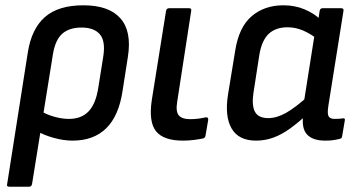

<svg xmlns="http://www.w3.org/2000/svg" viewBox="-20 -520 1343 725"><path d="M15 185Q4 185 7 175L85 -322Q99 -411 149.5 -455.5Q200 -500 295 -500Q391 -500 434.5 -451Q478 -402 463 -306L443 -178Q429 -83 381.5 -36Q334 11 254 11Q220 11 182.5 0.5Q145 -10 120 -25L130 -103Q154 -88 184 -79.5Q214 -71 240 -71Q288 -71 315 -100Q342 -129 351 -188L370 -307Q379 -365 357 -390.5Q335 -416 288 -416Q242 -416 215.5 -393Q189 -370 180 -316L101 175Q99 185 90 185Z M671 11Q598 11 569.5 -24Q541 -59 553 -141L607 -479Q609 -489 619 -489H694Q704 -489 702 -479L649 -135Q643 -99 655 -84.5Q667 -70 699 -70Q714 -70 729 -72Q744 -74 757 -77Q768 -78 766 -66L756 -8Q755 1 746 3Q732 6 711.5 8.5Q691 11 671 11Z M947 11Q881 11 854.5 -35Q828 -81 841 -163L868 -328Q882 -418 930.5 -459Q979 -500 1050 -500Q1094 -500 1130.5 -484.5Q1167 -469 1190 -446L1180 -371Q1154 -392 1125 -404.5Q1096 -417 1066 -417Q1021 -417 994.5 -392Q968 -367 959 -311L937 -169Q930 -121 943 -97.5Q956 -74 993 -74Q1025 -74 1060.5 -94Q1096 -114 1148 -161L1141 -89Q1106 -57 1075 -34.5Q1044 -12 1012.5 -0.5Q981 11 947 11ZM1208 11Q1161 11 1139.5 -12Q1118 -35 1125 -86L1128 -107L1127 -131L1170 -403L1180 -433L1187 -479Q1189 -489 1198 -489H1268Q1279 -489 1277 -479L1220 -121Q1215 -90 1221 -80.5Q1227 -71 1243 -71Q1252 -71 1260 -71.5Q1268 -72 1275 -73Q1284 -75 1282 -65L1272 -6Q1271 4 1260 5Q1248 8 1236 9.5Q1224 11 1208 11Z"/></svg>

Font: Sofia Sans Semi Condensed SemiBold
Style: Italic
Weight: 600
Italic angle: -9°
Version: Version 4.100